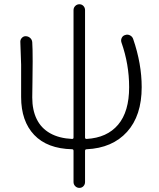

<svg xmlns="http://www.w3.org/2000/svg" viewBox="-20 -706 770 927"><path d="M566.4 -501Q562.5 -512.7 567.9 -523.4Q573.2 -534.2 585 -537.1Q596.7 -541 607.9 -535.2Q619.1 -529.3 623 -517.6Q664.1 -398.4 664.1 -285.2Q664.1 -147.5 593.3 -69.3Q522.5 8.8 398.4 14.6Q390.6 14.6 390.6 22.5V172.9Q390.6 184.6 382.8 192.9Q375 201.2 363.3 201.2Q351.6 201.2 343.3 192.9Q335 184.6 335 172.9V22.5Q335 14.6 328.1 14.6Q208 11.7 145 -54.7Q82 -121.1 82 -237.3V-393.6L78.1 -504.9Q78.1 -514.6 85 -522.5Q92.8 -531.2 103.5 -531.2Q116.2 -531.2 125.5 -522.9Q134.8 -514.6 135.7 -502Q137.7 -473.6 137.7 -410.2Q137.7 -373 136.7 -310.1Q135.7 -247.1 135.7 -235.4Q135.7 -174.8 157.2 -130.9Q178.7 -86.9 222.2 -62.5Q265.6 -38.1 328.1 -35.2Q335 -35.2 335 -42V-657.2Q335 -668.9 343.3 -677.2Q351.6 -685.5 363.3 -685.5Q375 -685.5 382.8 -677.2Q390.6 -668.9 390.6 -657.2V-42Q390.6 -35.2 398.4 -35.2Q497.1 -41 550.3 -104Q603.5 -167 603.5 -285.2Q603.5 -395.5 566.4 -501Z"/></svg>

Font: Gen Jyuu Gothic Light
Style: Regular
Weight: 200
Designer: [Source Han Sans]
Ryoko NISHIZUKA  (kana & ideographs); Paul D. Hunt (Latin, Greek & Cyrillic); Wenlong ZHANG  (bopomofo
Version: Version 1.002.20150607